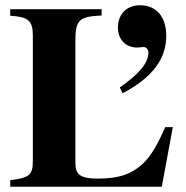

<svg xmlns="http://www.w3.org/2000/svg" viewBox="-20 -711 707 731"><path d="M638 -227H609C582 -165 556 -117 522 -86C481 -49 435 -31 352 -31C287 -31 267 -46 267 -89V-553C267 -635 280 -648 367 -652V-676H19V-651C87 -647 105 -633 105 -576V-98C105 -45 92 -34 19 -25V0H596ZM447 -356C563 -417 613 -489 613 -575C613 -646 576 -691 513 -691C463 -691 429 -658 429 -606C429 -560 459 -530 502 -530C512 -530 519 -532 526 -532C537 -532 545 -523 545 -511C545 -472 511 -430 436 -378Z"/></svg>

Font: XITS
Style: Bold
Weight: 700
Designer: MicroPress Inc., with final additions and corrections provided by Coen Hoffman, Elsevier (retired)
Version: Version 1.302